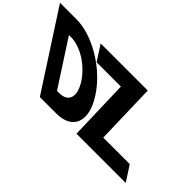

<svg xmlns="http://www.w3.org/2000/svg" viewBox="-518 -1391 1957 1957"><g transform="rotate(45 460.5 -412.5)"><path d="M794.1 -825H115.1L222 -660H572L591.5 0H1301.5L1194.6 -165H812.6ZM-470.9 -825 63.5 0H302.5C529.5 0 607.1 -172 451 -413C295.5 -653 -5.9 -825 -231.9 -825ZM142.7 -168 -174.1 -657H-145.1C-5.1 -657 159.3 -550 248.6 -412C337 -274 310.7 -168 171.7 -168Z"/></g></svg>

Font: Hussar
Style: BdOpOblSeven
Weight: 700
Foundry: Cannot Into Space Fonts
Version: Version 2.00